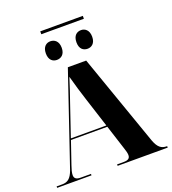

<svg xmlns="http://www.w3.org/2000/svg" viewBox="-173 -1123 1117 1250"><g transform="rotate(-20 386.0 -497.5)"><path d="M251 -975H546V-995H251ZM290 -783C318 -783 346 -800 346 -847C346 -894 318 -912 290 -912C263 -912 236 -894 236 -847C236 -800 263 -783 290 -783ZM503 -783C529 -783 557 -800 557 -847C557 -894 529 -912 503 -912C474 -912 448 -894 448 -847C448 -800 474 -783 503 -783ZM6 0H244V-10H173C142 -10 129 -21 129 -43C129 -60 135 -81 144 -107L197 -262H449L504 -91C511 -71 515 -55 515 -42C515 -21 503 -10 472 -10H425V0H772V-10H770C732 -10 709 -28 690 -79L467 -714H340L125 -81C105 -24 80 -10 45 -10H6ZM200 -272 271 -481C289 -533 313 -603 328 -652C342 -599 366 -519 380 -477L446 -272Z"/></g></svg>

Font: Noto Serif Display ExtraBold
Style: Regular
Weight: 800
Designer: Monotype Design Team
Foundry: Monotype Imaging Inc.
Version: Version 2.009